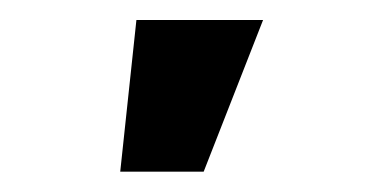

<svg xmlns="http://www.w3.org/2000/svg" viewBox="-20 -786 369 191"><path d="M99.6 -615.2 115.7 -766.1H241.7L182.6 -615.2Z"/></svg>

Font: Inter
Style: 650
Weight: 650
Designer: Rasmus Andersson
Foundry: rsms
Version: Version 4.001;git-66647c0bb